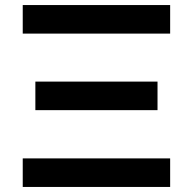

<svg xmlns="http://www.w3.org/2000/svg" viewBox="-20 -740 764 760"><path d="M70 -607V-720H653.5V-607ZM120 -304V-417H603.5V-304ZM70 0V-113H653.5V0Z"/></svg>

Font: Vela Sans Bd
Style: Bold
Weight: 700
Designer: Principal design: Mikhail Sharanda - project Manrope.
Design modification: Ravid Balaliev
Foundry: Mikhail Sharanda
Version: Version 1.001